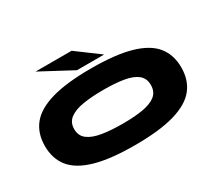

<svg xmlns="http://www.w3.org/2000/svg" viewBox="-156 -1153 1642 1475"><g transform="rotate(-30 665.0 -416.0)"><path d="M665 20Q447 20 314 -18.5Q181 -57 120.5 -132.5Q60 -208 60 -320Q60 -432 120.5 -507.5Q181 -583 314 -621.5Q447 -660 665 -660Q883 -660 1016 -621.5Q1149 -583 1209.5 -507.5Q1270 -432 1270 -320Q1270 -208 1209.5 -132.5Q1149 -57 1016 -18.5Q883 20 665 20ZM665 -170Q768 -170 843 -182.5Q918 -195 959 -227.5Q1000 -260 1000 -320Q1000 -380 959 -412.5Q918 -445 843 -457.5Q768 -470 665 -470Q562 -470 484.5 -457.5Q407 -445 363.5 -412.5Q320 -380 320 -320Q320 -260 363.5 -227.5Q407 -195 484.5 -182.5Q562 -170 665 -170ZM565 -702 284 -852H604L806 -702Z"/></g></svg>

Font: Syne ExtraBold
Style: Regular
Weight: 800
Designer: Lucas Descroix
Foundry: Bonjour Monde
Version: Version 2.200; ttfautohint (v1.8.4)